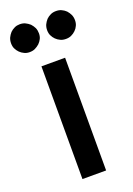

<svg xmlns="http://www.w3.org/2000/svg" viewBox="-156 -763 565 816"><g transform="rotate(-20 126.5 -354.5)"><path d="M69.8 -509.8H176.8V0H69.8ZM88.9 -602.1Q79.6 -593.8 68.4 -588.4Q58.1 -583.5 43.9 -583.5Q30.8 -583.5 20.5 -588.4Q8.8 -593.8 0.5 -602.1Q-7.8 -610.4 -13.2 -621.6Q-18.1 -631.8 -18.1 -645.5Q-18.1 -659.2 -13.2 -670.4Q-7.8 -681.6 0.5 -690.9Q8.8 -699.2 20.5 -704.6Q30.8 -709.5 43.9 -709.5Q58.1 -709.5 68.4 -704.6Q79.6 -699.2 88.9 -690.9Q98.1 -680.7 103 -670.4Q107.9 -659.2 107.9 -645.5Q107.9 -631.8 103 -621.6Q98.1 -611.3 88.9 -602.1ZM266.1 -621.6Q261.2 -610.4 252.4 -602.1Q244.1 -593.8 232.4 -588.4Q222.2 -583.5 208 -583.5Q193.8 -583.5 183.6 -588.4Q171.9 -593.8 163.6 -602.1Q155.3 -610.4 149.9 -621.6Q145 -631.8 145 -645.5Q145 -659.2 149.9 -670.4Q155.3 -681.6 163.6 -690.9Q171.9 -699.2 183.6 -704.6Q193.8 -709.5 208 -709.5Q222.2 -709.5 232.4 -704.6Q244.1 -699.2 252.4 -690.9Q260.7 -681.6 266.1 -670.4Q271 -659.2 271 -645.5Q271 -631.8 266.1 -621.6Z"/></g></svg>

Font: Lato-SemiBold
Style: Regular
Weight: 500
Designer: Lukasz Dziedzic with Adam Twardoch and Botio Nikoltchev
Foundry: tyPoland Lukasz Dziedzic
Version: ""